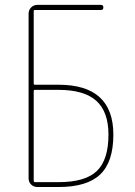

<svg xmlns="http://www.w3.org/2000/svg" viewBox="-20 -750 540 770"><path d="M115.2 -384.8V-25.4Q115.2 -20.5 120.1 -19.5H214.8Q322.3 -19.5 368.7 -64.5Q415 -109.4 415 -210Q415 -301.8 366.2 -345.7Q317.4 -389.6 214.8 -389.6H120.1Q115.2 -389.6 115.2 -384.8ZM129.9 0Q115.2 0 105 -9.8Q94.7 -19.5 94.7 -35.2V-695.3Q94.7 -710 105 -720.2Q115.2 -730.5 129.9 -730.5H384.8Q394.5 -730.5 394.5 -720.2Q394.5 -710 384.8 -710H120.1Q115.2 -710 115.2 -705.1V-415Q115.2 -410.2 120.1 -410.2H214.8Q434.6 -410.2 434.6 -210Q434.6 -100.6 381.8 -50.3Q329.1 0 214.8 0Z"/></svg>

Font: Rounded-L Mgen+ 2m thin
Style: Regular
Weight: 100
Designer: [Source Han Sans]
Ryoko NISHIZUKA  (kana & ideographs); Paul D. Hunt (Latin, Greek & Cyrillic); Wenlong ZHANG  (bopomofo
Version: Version 1.059.20150602